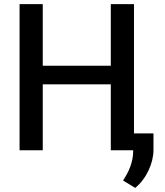

<svg xmlns="http://www.w3.org/2000/svg" viewBox="-20 -731 805 934"><path d="M188 -710.9H75.2V0H188V-320.8H519V0H627.9V2C627.9 58.6 606.4 105 578.6 147L637.7 183.1C692.9 138.2 726.6 61.5 726.6 -1.5V-82H631.8V-710.9H519V-411.1H188Z"/></svg>

Font: Bert Sans Medium
Style: Regular
Weight: 500
Designer: Christian Robertson (Google), Cristiano Sobral
Foundry: Google, Cristiano Sobral
Version: Version 3.101